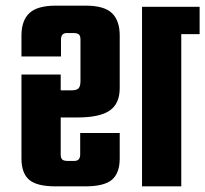

<svg xmlns="http://www.w3.org/2000/svg" viewBox="-20 -660 727 680"><path d="M483 -636H687V-539H622V0H483ZM178 -640H283Q349 -640 376.5 -613.5Q404 -587 404 -534V-348Q404 -293 368.5 -268.5Q333 -244 255 -244H195V-113Q195 -100 200.5 -95Q206 -90 221 -90H243Q264 -90 264 -113V-189H404V-99Q404 -47 376.5 -23.5Q349 0 282 0H177Q110 0 83 -23.5Q56 -47 56 -99V-396H195V-340H232Q251 -340 258 -347Q265 -354 265 -373V-520Q265 -533 259.5 -538Q254 -543 239 -543H217Q196 -543 196 -520V-460H56V-534Q56 -587 84 -613.5Q112 -640 178 -640Z"/></svg>

Font: Teko SemiBold
Style: Regular
Weight: 600
Designer: Manushi Parikh, Jonny Pinhorn
Foundry: Indian Type Foundry
Version: Version 1.106;PS 1.0;hotconv 1.0.78;makeotf.lib2.5.61930; tt